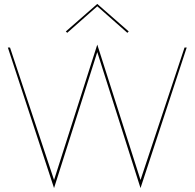

<svg xmlns="http://www.w3.org/2000/svg" viewBox="-20 -942 990 977"><path d="M695 -26 475 -715 255 -26 31 -700H20L255 15L475 -677L695 15L930 -700H919ZM475 -910 628 -775 635 -782 475 -922 315 -782 322 -775Z"/></svg>

Font: Jost Thin
Style: Regular
Weight: 250
Version: Version 3.710